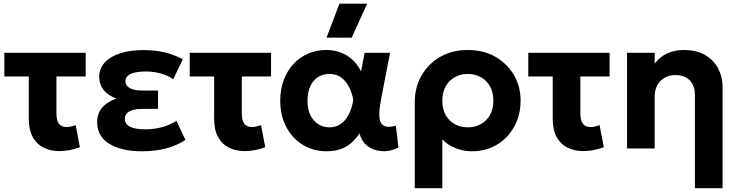

<svg xmlns="http://www.w3.org/2000/svg" viewBox="-20 -784 3902 1014"><path d="M293.5 14Q247 14 210.5 -4Q174 -22 153 -59.8Q132 -97.5 132 -156V-380H3V-505H432.5V-380H278V-188Q278 -146 291.8 -129.5Q305.5 -113 332 -113Q343.5 -113 355.2 -115.8Q367 -118.5 379.5 -123L402 -6.5Q374.5 3.5 347 8.8Q319.5 14 293.5 14Z M730 15Q621.5 15 557.2 -24.5Q493 -64 493 -140.5Q493 -181.5 517.5 -213Q542 -244.5 594.5 -263Q547 -282 525.5 -311Q504 -340 504 -377.5Q504 -422.5 533.5 -454.2Q563 -486 615.2 -502.8Q667.5 -519.5 734.5 -519.5Q796 -519.5 846.2 -508.2Q896.5 -497 945.5 -471L895 -365.5Q865.5 -386 828.2 -396.2Q791 -406.5 749 -406.5Q718 -406.5 694 -401.2Q670 -396 656.2 -384.8Q642.5 -373.5 642.5 -355Q642.5 -331.5 665.5 -318.8Q688.5 -306 728.5 -306H814.5V-209H733.5Q704.5 -209 683.2 -203.5Q662 -198 650.8 -186.2Q639.5 -174.5 639.5 -156Q639.5 -127.5 667.5 -114.2Q695.5 -101 746 -101Q793 -101 835 -112.2Q877 -123.5 912 -146L959.5 -45Q913.5 -15 856.5 0Q799.5 15 730 15Z M1272.5 14Q1226 14 1189.5 -4Q1153 -22 1132 -59.8Q1111 -97.5 1111 -156V-380H982V-505H1411.5V-380H1257V-188Q1257 -146 1270.8 -129.5Q1284.5 -113 1311 -113Q1322.5 -113 1334.2 -115.8Q1346 -118.5 1358.5 -123L1381 -6.5Q1353.5 3.5 1326 8.8Q1298.5 14 1272.5 14Z M1704.5 15Q1636 15 1580.8 -18.2Q1525.5 -51.5 1492.8 -111.8Q1460 -172 1460 -252.5Q1460 -313 1478.8 -362.2Q1497.5 -411.5 1530.5 -446.8Q1563.5 -482 1607.2 -501Q1651 -520 1702.5 -520Q1745.5 -520 1781 -506.2Q1816.5 -492.5 1843.2 -467Q1870 -441.5 1887 -406.5L1905.5 -505H2040L1992.5 -260Q1983.5 -212.5 1983.2 -181.5Q1983 -150.5 1992.2 -134.5Q2001.5 -118.5 2021 -115.2Q2040.5 -112 2070.5 -120L2084.5 -4Q2038.5 17.5 1995 14.2Q1951.5 11 1920.2 -13.2Q1889 -37.5 1879 -80Q1849 -33 1806.5 -9Q1764 15 1704.5 15ZM1720 -111.5Q1754 -111.5 1779.2 -129Q1804.5 -146.5 1821.2 -178.8Q1838 -211 1846 -256Q1843 -273 1837 -291.8Q1831 -310.5 1821.2 -328.8Q1811.5 -347 1797.2 -361.5Q1783 -376 1763.8 -384.8Q1744.5 -393.5 1719 -393.5Q1684.5 -393.5 1658.8 -376.5Q1633 -359.5 1618.5 -328Q1604 -296.5 1604 -253Q1604 -186 1637.2 -148.8Q1670.5 -111.5 1720 -111.5ZM1704.5 -585 1772.5 -764.5H1919L1837.5 -585Z M2170.5 210V-244.5Q2170.5 -322.5 2206 -384.8Q2241.5 -447 2304.5 -483.5Q2367.5 -520 2450.5 -520Q2534 -520 2596.8 -483.8Q2659.5 -447.5 2694.5 -386.8Q2729.5 -326 2729.5 -252.5Q2729.5 -196 2710.8 -147.5Q2692 -99 2657.8 -62.5Q2623.5 -26 2576.5 -5.5Q2529.5 15 2473.5 15Q2427 15 2386 -1.5Q2345 -18 2316 -48V210ZM2450.5 -111.5Q2489.5 -111.5 2520.2 -128.8Q2551 -146 2568.2 -177.5Q2585.5 -209 2585.5 -252.5Q2585.5 -296 2568 -327.5Q2550.5 -359 2520 -376.2Q2489.5 -393.5 2450.5 -393.5Q2412 -393.5 2381.5 -376.2Q2351 -359 2333.5 -327.5Q2316 -296 2316 -252.5Q2316 -209 2333.2 -177.5Q2350.5 -146 2381 -128.8Q2411.5 -111.5 2450.5 -111.5Z M3060.5 14Q3014 14 2977.5 -4Q2941 -22 2920 -59.8Q2899 -97.5 2899 -156V-380H2770V-505H3199.5V-380H3045V-188Q3045 -146 3058.8 -129.5Q3072.5 -113 3099 -113Q3110.5 -113 3122.2 -115.8Q3134 -118.5 3146.5 -123L3169 -6.5Q3141.5 3.5 3114 8.8Q3086.5 14 3060.5 14Z M3650 210V-282.5Q3650 -330.5 3623.2 -359Q3596.5 -387.5 3546 -387.5Q3514 -387.5 3489.5 -373.2Q3465 -359 3451.2 -333.5Q3437.5 -308 3437.5 -274.5V0H3291.5V-505H3437.5V-448Q3466.5 -486 3506.2 -503Q3546 -520 3589.5 -520Q3660 -520 3705.8 -492.2Q3751.5 -464.5 3773.8 -420.5Q3796 -376.5 3796 -328V210Z"/></svg>

Font: Geologica Roman SemiBold
Style: Regular
Weight: 600
Designer: Sindre Bremnes, Frode Helland
Foundry: Monokrom Skriftforlag AS
Version: Version 1.010;gftools[0.9.28]